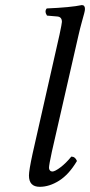

<svg xmlns="http://www.w3.org/2000/svg" viewBox="-20 -718 351 748"><path d="M286.1 -582 182.1 -127Q170.9 -75.7 170.9 -64Q170.9 -58.1 174.6 -54Q178.2 -49.8 184.1 -49.8Q193.8 -49.8 215.3 -65.9Q236.8 -82 257.8 -107.9Q272.9 -107.9 279.8 -90.8Q248.5 -38.1 210.4 -14.2Q172.4 9.8 134.8 9.8Q92.8 9.8 92.8 -34.2Q92.8 -54.2 106.9 -119.1L211.9 -583Q221.2 -627 221.2 -632.8Q221.2 -652.3 203.1 -653.8L163.1 -657.2Q152.3 -673.8 162.1 -685.1Q254.9 -689 298.8 -698.2Q311 -698.2 311 -683.1Q311 -677.2 308.1 -666.3Q305.2 -655.3 298.6 -631.6Q292 -607.9 286.1 -582Z"/></svg>

Font: Common Serif
Style: Italic
Weight: 400
Italic angle: -12°
Designer: Philipp H. Poll, Khaled Hosny
Foundry: Stefan Peev, Context Ltd.
Version: Version 1.026